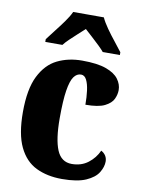

<svg xmlns="http://www.w3.org/2000/svg" viewBox="-87 -826 663 895"><g transform="rotate(10 244.5 -378.0)"><path d="M269 10Q199 10 146.5 -15.5Q94 -41 65 -101.5Q36 -162 36 -266Q36 -375 67 -437Q98 -499 150 -524.5Q202 -550 267 -550Q339 -550 380.5 -535Q422 -520 440 -495.5Q458 -471 458 -444Q458 -423 448 -401.5Q438 -380 408 -365Q378 -350 317 -350Q317 -386 313 -416.5Q309 -447 299.5 -466Q290 -485 273 -485Q253 -485 239 -465.5Q225 -446 217.5 -398.5Q210 -351 210 -267Q210 -168 231 -117.5Q252 -67 302 -67Q347 -67 379 -91.5Q411 -116 427 -152Q456 -136 456 -105Q456 -80 439.5 -53Q423 -26 382 -8Q341 10 269 10ZM82 -619Q96 -638 116.5 -664Q137 -690 156.5 -717Q176 -744 186 -766H331Q341 -744 360 -717Q379 -690 400 -664Q421 -638 435 -619V-606H354Q347 -615 329 -632.5Q311 -650 291 -668Q271 -686 258 -698Q244 -685 225 -668Q206 -651 189 -634.5Q172 -618 163 -606H82Z"/></g></svg>

Font: Noto Serif Condensed Black
Style: Regular
Weight: 900
Width: 3
Designer: Monotype Design Team
Foundry: Monotype Imaging Inc.
Version: Version 2.015; ttfautohint (v1.8.4.7-5d5b)